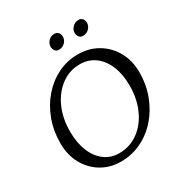

<svg xmlns="http://www.w3.org/2000/svg" viewBox="-190 -956 1046 1106"><g transform="rotate(-30 332.5 -403.0)"><path d="M296 12Q224 12 167 -22.5Q110 -57 77.5 -117Q45 -177 45 -254Q45 -336 71.5 -407.5Q98 -479 145 -533Q192 -587 254 -617.5Q316 -648 387 -648Q461 -648 519 -613.5Q577 -579 610.5 -519Q644 -459 644 -382Q644 -300 617 -228.5Q590 -157 542.5 -103Q495 -49 432 -18.5Q369 12 296 12ZM311 -35Q382 -35 437.5 -75Q493 -115 525 -185Q557 -255 557 -343Q557 -419 533.5 -475Q510 -531 467.5 -562Q425 -593 368 -593Q300 -593 245 -552.5Q190 -512 158.5 -442.5Q127 -373 127 -285Q127 -210 150 -153.5Q173 -97 214.5 -66Q256 -35 311 -35ZM469 -725Q451 -725 442.5 -737Q434 -749 434 -763Q434 -785 450.5 -801.5Q467 -818 489 -818Q507 -818 516 -806.5Q525 -795 525 -780Q525 -758 508.5 -741.5Q492 -725 469 -725ZM309 -725Q291 -725 282.5 -737Q274 -749 274 -763Q274 -785 290 -801.5Q306 -818 329 -818Q347 -818 356 -806.5Q365 -795 365 -780Q365 -758 348.5 -741.5Q332 -725 309 -725Z"/></g></svg>

Font: Alegreya
Style: Italic
Weight: 400
Italic angle: -7°
Designer: Juan Pablo del Peral
Foundry: Huerta Tipografica
Version: Version 2.009